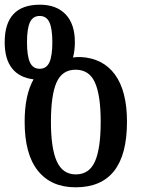

<svg xmlns="http://www.w3.org/2000/svg" viewBox="-33 -788 606 818"><path d="M72 -269Q72 -383 110 -450Q50 -457 18.5 -496.5Q-13 -536 -13 -608Q-13 -768 137 -768Q207 -768 246.5 -727Q286 -686 286 -608Q286 -573 278 -543Q295 -546 311 -545Q406 -540 457 -470Q508 -400 508 -269Q508 10 289 10Q185 10 128.5 -60.5Q72 -131 72 -269ZM190 -608Q190 -666 177.5 -693Q165 -720 136 -720Q107 -720 94.5 -693Q82 -666 82 -608Q82 -550 94.5 -522.5Q107 -495 136 -495Q165 -495 177.5 -522.5Q190 -550 190 -608ZM396 -269Q396 -382 371.5 -436.5Q347 -491 289 -491Q232 -491 208 -437Q184 -383 184 -269Q184 -156 209 -100.5Q234 -45 290 -45Q347 -45 371.5 -100Q396 -155 396 -269Z"/></svg>

Font: Noto Serif Georgian Medium Narrow
Style: Regular
Weight: 500
Width: 4
Designer: Monotype Design team
Foundry: Monotype Imaging Inc.
Version: Version 1.000